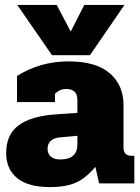

<svg xmlns="http://www.w3.org/2000/svg" viewBox="-20 -744 570 779"><path d="M50 -724H210L267 -616L322 -724H485L345 -520H191ZM5 -123Q5 -198 55.5 -235.5Q106 -273 206 -280L294 -286V-339Q294 -383 248 -383Q222 -383 203 -363V-330H49V-436Q144 -495 258 -495Q369 -495 425 -447Q481 -399 481 -319V-147Q481 -112 513 -112H525V0H382L367 -67Q329 -22 289 -3.5Q249 15 183 15Q94 15 49.5 -21.5Q5 -58 5 -123ZM294 -159V-193L227 -187Q173 -183 173 -140Q173 -120 186.5 -108.5Q200 -97 225 -97Q294 -97 294 -159Z"/></svg>

Font: Pridi
Style: Bold
Weight: 700
Designer: Katatrad Team
Foundry: CadsonDemak
Version: Version 1.001